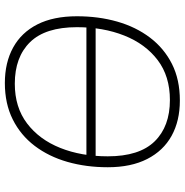

<svg xmlns="http://www.w3.org/2000/svg" viewBox="-5 -748 761 791"><g transform="rotate(-90 375.5 -352.5)"><path d="M357 8Q273 8 211.5 -26Q150 -60 116 -126.5Q82 -193 82 -289Q82 -378 104 -455Q126 -532 170 -590Q214 -648 279 -680.5Q344 -713 429 -713Q513 -713 575 -679Q637 -645 670.5 -579Q704 -513 704 -416Q704 -327 682 -250Q660 -173 616 -115Q572 -57 507.5 -24.5Q443 8 357 8ZM359 -33Q457 -33 523.5 -83.5Q590 -134 624.5 -221Q659 -308 659 -416Q659 -546 597.5 -609Q536 -672 426 -672Q329 -672 262.5 -621.5Q196 -571 161.5 -484.5Q127 -398 127 -289Q127 -159 188.5 -96Q250 -33 359 -33ZM682 -339H107L113 -377H688Z"/></g></svg>

Font: Nunito Variable Extra Light
Style: Italic
Weight: 200
Italic angle: -9°
Designer: Vernon Adams
Foundry: Vernon Adams
Version: Version 3.602